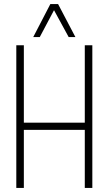

<svg xmlns="http://www.w3.org/2000/svg" viewBox="-20 -922 533 942"><path d="M60 0V-700H97V-320H396V-700H433V0H396V-285H97V0ZM143 -740 227 -902H265L350 -740H317L245 -872L175 -740Z"/></svg>

Font: Georama SemiCondensed ExtraLight
Style: Regular
Weight: 200
Width: 4
Designer: Jean-Baptiste Levee
Foundry: Production Type
Version: Version 1.000